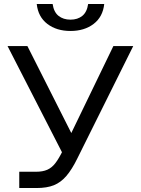

<svg xmlns="http://www.w3.org/2000/svg" viewBox="-20 -947 709 967"><path d="M77 0V-82H162Q195 -82 218 -92Q241 -102 259 -125.5Q277 -149 297 -190L551 -715H651L369 -148Q342 -93 314 -60.5Q286 -28 251 -14Q216 0 164 0ZM302 -161 18 -715H118L376 -204ZM335 -791Q265 -791 218.5 -826.5Q172 -862 165 -927H245Q251 -886 275 -867Q299 -848 335 -848Q371 -848 394.5 -867Q418 -886 424 -927H505Q498 -862 451.5 -826.5Q405 -791 335 -791Z"/></svg>

Font: Wix Madefor Display Medium
Style: Regular
Weight: 500
Designer: Dalton Maag Ltd
Foundry: Dalton Maag Ltd
Version: Version 3.100